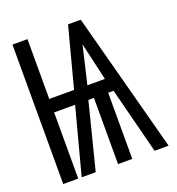

<svg xmlns="http://www.w3.org/2000/svg" viewBox="-132 -831 863 938"><g transform="rotate(-20 300.0 -362.5)"><path d="M37 -725H115V-414H244L326 -725H392L585 0H512L424 -344H396V0H322V-344H293L206 0H133L224 -344H115V0H37ZM404 -413 359 -609 313 -413Z"/></g></svg>

Font: JuliaMono Medium
Style: Regular
Weight: 500
Monospace: yes
Designer: cormullion
Foundry: corm
Version: Version 0.054; ttfautohint (v1.8.4)